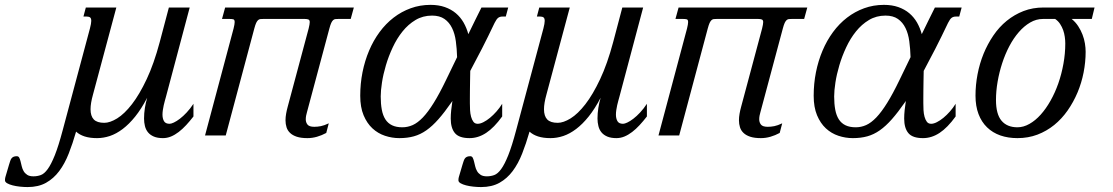

<svg xmlns="http://www.w3.org/2000/svg" viewBox="-279 -549 4508 778"><path d="M192.4 -518.6 97.7 -165.5Q87.9 -130.4 87.9 -106.4Q87.9 -78.6 101.1 -64.9Q114.3 -51.3 143.6 -51.3Q166.5 -51.3 195.8 -69.3Q225.1 -87.4 255.6 -126.7Q286.1 -166 315.4 -228.3Q344.7 -290.5 368.2 -378.4L405.3 -518.6H489.7L393.6 -157.2Q391.6 -150.4 389.2 -141.4Q386.7 -132.3 384.5 -122.8Q382.3 -113.3 380.9 -103.3Q379.4 -93.3 379.4 -84.5Q379.4 -68.8 385.5 -58.1Q391.6 -47.4 408.2 -47.4Q414.6 -47.4 425.5 -52.5Q436.5 -57.6 450 -67.9Q463.4 -78.1 477.5 -93.3Q491.7 -108.4 504.9 -128.4V-77.1Q490.2 -58.1 475.3 -42Q460.4 -25.9 445.1 -14.2Q429.7 -2.4 413.8 4.2Q397.9 10.7 381.3 10.7Q359.4 10.7 344.5 4.4Q329.6 -2 320.8 -12.7Q312 -23.4 308.3 -38.1Q304.7 -52.7 304.7 -68.8Q304.7 -89.8 308.1 -111.6Q311.5 -133.3 317.4 -152.8Q293.9 -107.9 269 -76.9Q244.1 -45.9 218.3 -26.4Q192.4 -6.8 166.3 2Q140.1 10.7 114.3 10.7Q85 10.7 64 3.9Q43 -2.9 29.3 -15.6Q15.6 32.2 -0.5 73.2Q-16.6 114.3 -39.1 144.3Q-61.5 174.3 -92.5 191.7Q-123.5 209 -167 209Q-181.6 209 -198 207.3Q-214.4 205.6 -227.8 202.1Q-241.2 198.7 -250 193.6Q-258.8 188.5 -258.8 181.6Q-258.8 179.2 -258.5 175.3Q-258.3 171.4 -257.3 168.9L-242.2 117.7Q-239.7 109.4 -237.5 103Q-235.4 96.7 -232.2 92.5Q-229 88.4 -223.9 86.2Q-218.8 84 -210.9 84Q-204.1 84 -200.9 90.1Q-197.8 96.2 -195.6 105.2Q-193.4 114.3 -190.9 124.8Q-188.5 135.3 -183.3 144.3Q-178.2 153.3 -168.9 159.4Q-159.7 165.5 -143.6 165.5Q-127.9 165.5 -113.8 160.4Q-99.6 155.3 -85.7 136.2Q-71.8 117.2 -56.9 80.1Q-42 43 -24.9 -21.5L85.4 -433.6Q90.8 -454.1 90.8 -464.4Q90.8 -474.6 86.2 -478.3Q81.5 -481.9 72.8 -481.9H59.1L68.8 -518.6Z M994.6 -35.2Q1007.3 -35.2 1021 -37.8Q1034.7 -40.5 1053.2 -49.3L1043 -10.3Q1024.9 -0.5 1005.6 5.1Q986.3 10.7 966.8 10.7Q940.9 10.7 923.8 5.1Q906.7 -0.5 896.5 -10.3Q886.2 -20 882.1 -33.2Q877.9 -46.4 877.9 -61.5Q877.9 -74.7 880.4 -88.4Q882.8 -102.1 886.7 -116.2L971.7 -433.6Q976.1 -451.2 976.1 -459.5Q976.1 -467.8 970.7 -470Q965.3 -472.2 956.1 -472.2H787.6Q780.8 -472.2 775.9 -471.7Q771 -471.2 766.8 -467.5Q762.7 -463.9 759 -456.1Q755.4 -448.2 751.5 -433.6L635.7 0H551.8L667.5 -433.6Q671.9 -451.2 671.9 -459.5Q671.9 -469.2 666.5 -470.7Q661.1 -472.2 651.9 -472.2H620.6L633.3 -518.6H1154.8L1142.1 -472.2H1091.8Q1085 -472.2 1080.1 -471.7Q1075.2 -471.2 1071 -467.5Q1066.9 -463.9 1063.2 -456.1Q1059.6 -448.2 1055.7 -433.6L964.8 -94.2Q962.9 -87.9 961.4 -80.3Q960 -72.8 960 -65.4Q960 -53.2 967 -44.2Q974.1 -35.2 994.6 -35.2Z M1656.7 -47.4Q1667 -47.4 1679.9 -54Q1692.9 -60.5 1706.3 -71.5Q1719.7 -82.5 1732.7 -97.2Q1745.6 -111.8 1755.9 -128.4V-77.1Q1723.1 -31.7 1690.9 -10.5Q1658.7 10.7 1623.5 10.7Q1581.5 10.7 1564.5 -9.5Q1547.4 -29.8 1547.4 -68.8Q1547.4 -84.5 1549.3 -102.5Q1551.3 -120.6 1554.2 -140.1L1551.3 -135.7Q1522.5 -94.2 1497.8 -66.2Q1473.1 -38.1 1448.7 -21Q1424.3 -3.9 1397.9 3.4Q1371.6 10.7 1339.4 10.7Q1309.6 10.7 1281 1.2Q1252.4 -8.3 1230.2 -28.8Q1208 -49.3 1194.3 -82Q1180.7 -114.7 1180.7 -161.1Q1180.7 -210 1189.9 -256.3Q1199.2 -302.7 1216.6 -343.8Q1233.9 -384.8 1259 -418.9Q1284.2 -453.1 1315.9 -477.5Q1347.7 -502 1385.3 -515.6Q1422.9 -529.3 1465.3 -529.3Q1498 -529.3 1523.7 -520.3Q1549.3 -511.2 1568.1 -495.4Q1586.9 -479.5 1599.4 -457.8Q1611.8 -436 1618.7 -410.6Q1632.8 -439.9 1646.5 -467.5Q1660.2 -495.1 1671.9 -518.6H1780.3L1770.5 -481.9H1756.8Q1746.6 -481.9 1739.7 -476.8Q1732.9 -471.7 1725.1 -456.1Q1698.7 -400.4 1673.8 -351.8Q1648.9 -303.2 1626.5 -261.7Q1626 -238.8 1625.7 -218Q1625.5 -197.3 1625.2 -180.2Q1625 -163.1 1625 -150.4Q1625 -137.7 1625 -130.9Q1625 -117.7 1625.7 -103Q1626.5 -88.4 1629.9 -75.9Q1633.3 -63.5 1639.4 -55.4Q1645.5 -47.4 1656.7 -47.4ZM1471.7 -485.8Q1434.6 -485.8 1404.8 -468Q1375 -450.2 1352.1 -421.6Q1329.1 -393.1 1312.3 -356.9Q1295.4 -320.8 1284.7 -284.4Q1273.9 -248 1268.8 -214.8Q1263.7 -181.6 1263.7 -158.2Q1263.7 -127.9 1268.1 -104.5Q1272.5 -81.1 1282.7 -65.2Q1293 -49.3 1309.8 -41.3Q1326.7 -33.2 1351.1 -33.2Q1373 -33.2 1393.3 -42.2Q1413.6 -51.3 1434.6 -73.2Q1455.6 -95.2 1478.5 -132.1Q1501.5 -168.9 1528.3 -224.6L1573.2 -317.4Q1572.3 -351.1 1568.1 -381.8Q1564 -412.6 1552.7 -435.5Q1541.5 -458.5 1522 -472.2Q1502.4 -485.8 1471.7 -485.8Z M2029.8 -518.6 1935.1 -165.5Q1925.3 -130.4 1925.3 -106.4Q1925.3 -78.6 1938.5 -64.9Q1951.7 -51.3 1981 -51.3Q2003.9 -51.3 2033.2 -69.3Q2062.5 -87.4 2093 -126.7Q2123.5 -166 2152.8 -228.3Q2182.1 -290.5 2205.6 -378.4L2242.7 -518.6H2327.1L2231 -157.2Q2229 -150.4 2226.6 -141.4Q2224.1 -132.3 2221.9 -122.8Q2219.7 -113.3 2218.3 -103.3Q2216.8 -93.3 2216.8 -84.5Q2216.8 -68.8 2222.9 -58.1Q2229 -47.4 2245.6 -47.4Q2252 -47.4 2262.9 -52.5Q2273.9 -57.6 2287.4 -67.9Q2300.8 -78.1 2314.9 -93.3Q2329.1 -108.4 2342.3 -128.4V-77.1Q2327.6 -58.1 2312.7 -42Q2297.9 -25.9 2282.5 -14.2Q2267.1 -2.4 2251.2 4.2Q2235.4 10.7 2218.8 10.7Q2196.8 10.7 2181.9 4.4Q2167 -2 2158.2 -12.7Q2149.4 -23.4 2145.8 -38.1Q2142.1 -52.7 2142.1 -68.8Q2142.1 -89.8 2145.5 -111.6Q2148.9 -133.3 2154.8 -152.8Q2131.3 -107.9 2106.4 -76.9Q2081.5 -45.9 2055.7 -26.4Q2029.8 -6.8 2003.7 2Q1977.5 10.7 1951.7 10.7Q1922.4 10.7 1901.4 3.9Q1880.4 -2.9 1866.7 -15.6Q1853 32.2 1836.9 73.2Q1820.8 114.3 1798.3 144.3Q1775.9 174.3 1744.9 191.7Q1713.9 209 1670.4 209Q1655.8 209 1639.4 207.3Q1623 205.6 1609.6 202.1Q1596.2 198.7 1587.4 193.6Q1578.6 188.5 1578.6 181.6Q1578.6 179.2 1578.9 175.3Q1579.1 171.4 1580.1 168.9L1595.2 117.7Q1597.7 109.4 1599.9 103Q1602.1 96.7 1605.2 92.5Q1608.4 88.4 1613.5 86.2Q1618.7 84 1626.5 84Q1633.3 84 1636.5 90.1Q1639.6 96.2 1641.8 105.2Q1644 114.3 1646.5 124.8Q1648.9 135.3 1654.1 144.3Q1659.2 153.3 1668.5 159.4Q1677.7 165.5 1693.8 165.5Q1709.5 165.5 1723.6 160.4Q1737.8 155.3 1751.7 136.2Q1765.6 117.2 1780.5 80.1Q1795.4 43 1812.5 -21.5L1922.9 -433.6Q1928.2 -454.1 1928.2 -464.4Q1928.2 -474.6 1923.6 -478.3Q1918.9 -481.9 1910.2 -481.9H1896.5L1906.2 -518.6Z M2832 -35.2Q2844.7 -35.2 2858.4 -37.8Q2872.1 -40.5 2890.6 -49.3L2880.4 -10.3Q2862.3 -0.5 2843 5.1Q2823.7 10.7 2804.2 10.7Q2778.3 10.7 2761.2 5.1Q2744.1 -0.5 2733.9 -10.3Q2723.6 -20 2719.5 -33.2Q2715.3 -46.4 2715.3 -61.5Q2715.3 -74.7 2717.8 -88.4Q2720.2 -102.1 2724.1 -116.2L2809.1 -433.6Q2813.5 -451.2 2813.5 -459.5Q2813.5 -467.8 2808.1 -470Q2802.7 -472.2 2793.5 -472.2H2625Q2618.2 -472.2 2613.3 -471.7Q2608.4 -471.2 2604.2 -467.5Q2600.1 -463.9 2596.4 -456.1Q2592.8 -448.2 2588.9 -433.6L2473.1 0H2389.2L2504.9 -433.6Q2509.3 -451.2 2509.3 -459.5Q2509.3 -469.2 2503.9 -470.7Q2498.5 -472.2 2489.3 -472.2H2458L2470.7 -518.6H2992.2L2979.5 -472.2H2929.2Q2922.4 -472.2 2917.5 -471.7Q2912.6 -471.2 2908.4 -467.5Q2904.3 -463.9 2900.6 -456.1Q2897 -448.2 2893.1 -433.6L2802.2 -94.2Q2800.3 -87.9 2798.8 -80.3Q2797.4 -72.8 2797.4 -65.4Q2797.4 -53.2 2804.4 -44.2Q2811.5 -35.2 2832 -35.2Z M3494.1 -47.4Q3504.4 -47.4 3517.3 -54Q3530.3 -60.5 3543.7 -71.5Q3557.1 -82.5 3570.1 -97.2Q3583 -111.8 3593.3 -128.4V-77.1Q3560.5 -31.7 3528.3 -10.5Q3496.1 10.7 3460.9 10.7Q3418.9 10.7 3401.9 -9.5Q3384.8 -29.8 3384.8 -68.8Q3384.8 -84.5 3386.7 -102.5Q3388.7 -120.6 3391.6 -140.1L3388.7 -135.7Q3359.9 -94.2 3335.2 -66.2Q3310.5 -38.1 3286.1 -21Q3261.7 -3.9 3235.4 3.4Q3209 10.7 3176.8 10.7Q3147 10.7 3118.4 1.2Q3089.8 -8.3 3067.6 -28.8Q3045.4 -49.3 3031.7 -82Q3018.1 -114.7 3018.1 -161.1Q3018.1 -210 3027.3 -256.3Q3036.6 -302.7 3054 -343.8Q3071.3 -384.8 3096.4 -418.9Q3121.6 -453.1 3153.3 -477.5Q3185.1 -502 3222.7 -515.6Q3260.3 -529.3 3302.7 -529.3Q3335.4 -529.3 3361.1 -520.3Q3386.7 -511.2 3405.5 -495.4Q3424.3 -479.5 3436.8 -457.8Q3449.2 -436 3456.1 -410.6Q3470.2 -439.9 3483.9 -467.5Q3497.6 -495.1 3509.3 -518.6H3617.7L3607.9 -481.9H3594.2Q3584 -481.9 3577.1 -476.8Q3570.3 -471.7 3562.5 -456.1Q3536.1 -400.4 3511.2 -351.8Q3486.3 -303.2 3463.9 -261.7Q3463.4 -238.8 3463.1 -218Q3462.9 -197.3 3462.6 -180.2Q3462.4 -163.1 3462.4 -150.4Q3462.4 -137.7 3462.4 -130.9Q3462.4 -117.7 3463.1 -103Q3463.9 -88.4 3467.3 -75.9Q3470.7 -63.5 3476.8 -55.4Q3482.9 -47.4 3494.1 -47.4ZM3309.1 -485.8Q3272 -485.8 3242.2 -468Q3212.4 -450.2 3189.5 -421.6Q3166.5 -393.1 3149.7 -356.9Q3132.8 -320.8 3122.1 -284.4Q3111.3 -248 3106.2 -214.8Q3101.1 -181.6 3101.1 -158.2Q3101.1 -127.9 3105.5 -104.5Q3109.9 -81.1 3120.1 -65.2Q3130.4 -49.3 3147.2 -41.3Q3164.1 -33.2 3188.5 -33.2Q3210.4 -33.2 3230.7 -42.2Q3251 -51.3 3272 -73.2Q3293 -95.2 3315.9 -132.1Q3338.9 -168.9 3365.7 -224.6L3410.6 -317.4Q3409.7 -351.1 3405.5 -381.8Q3401.4 -412.6 3390.1 -435.5Q3378.9 -458.5 3359.4 -472.2Q3339.8 -485.8 3309.1 -485.8Z M4063.5 -472.2Q4079.1 -459.5 4089.8 -443.1Q4100.6 -426.8 4107.4 -408.9Q4114.3 -391.1 4117.2 -373Q4120.1 -355 4120.1 -339.4Q4120.1 -297.4 4111.8 -255.1Q4103.5 -212.9 4087.2 -174.1Q4070.8 -135.3 4047.1 -101.3Q4023.4 -67.4 3992.7 -42.5Q3961.9 -17.6 3924.6 -3.4Q3887.2 10.7 3843.8 10.7Q3805.7 10.7 3774.4 -0.2Q3743.2 -11.2 3720.7 -33Q3698.2 -54.7 3686 -86.9Q3673.8 -119.1 3673.8 -161.1Q3673.8 -204.6 3682.1 -248Q3690.4 -291.5 3706.5 -331.1Q3722.7 -370.6 3746.1 -405Q3769.5 -439.5 3800.3 -464.6Q3831.1 -489.7 3868.4 -504.2Q3905.8 -518.6 3949.7 -518.6H4156.2L4145 -472.2ZM4037.6 -373Q4037.6 -385.7 4035.6 -399.7Q4033.7 -413.6 4029.1 -426.8Q4024.4 -439.9 4016.6 -451.9Q4008.8 -463.9 3996.6 -472.2H3947.3Q3919.9 -472.2 3895.3 -457.8Q3870.6 -443.4 3849.4 -418.9Q3828.1 -394.5 3811 -362.1Q3793.9 -329.6 3782 -293Q3770 -256.3 3763.4 -218Q3756.8 -179.7 3756.8 -144Q3756.8 -86.4 3779.3 -59.8Q3801.8 -33.2 3843.8 -33.2Q3868.2 -33.2 3892.3 -46.9Q3916.5 -60.5 3938 -84.5Q3959.5 -108.4 3977.8 -140.9Q3996.1 -173.3 4009.3 -210.9Q4022.5 -248.5 4030 -290Q4037.6 -331.5 4037.6 -373Z"/></svg>

Font: Arian AMU Serif
Style: Italic
Weight: 400
Italic angle: -15°
Designer: Ruben Hakobyan (Tarumian)
Foundry: Ruben Hakobyan (Tarumian)
Version: Version 1.002